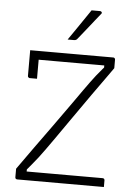

<svg xmlns="http://www.w3.org/2000/svg" viewBox="-62 -989 723 1035"><g transform="rotate(5 300.0 -471.5)"><path d="M540 0H71Q66 0 63 -3Q60 -6 60 -11V-57Q102 -117 145 -176.5Q188 -236 234.5 -300.5Q281 -365 334 -440Q362 -480 381.5 -507.5Q401 -535 416 -555.5Q431 -576 445.5 -594.5Q460 -613 477.5 -633Q495 -653 520 -680L485 -621V-676L508 -653Q428 -653 364 -653Q300 -653 245.5 -653Q191 -653 138 -653H114Q107 -653 101.5 -654.5Q96 -656 92 -660.5Q88 -665 85 -674.5Q82 -684 80 -700H529Q533 -700 535 -698.5Q537 -697 538.5 -695Q540 -693 540 -689V-643Q535 -635 506 -595Q477 -555 430 -488.5Q383 -422 321 -333Q283 -278 256.5 -240.5Q230 -203 211.5 -177Q193 -151 176.5 -129.5Q160 -108 141 -85.5Q122 -63 96 -32L118 -73V-19L100 -47Q181 -47 245 -47Q309 -47 364 -47Q419 -47 472 -47H529Q534 -47 537 -44Q540 -41 540 -36Q540 -27 540 -18Q540 -9 540 0ZM130 -550Q120 -550 110.5 -550Q101 -550 91 -550Q88 -550 85.5 -551.5Q83 -553 81.5 -555.5Q80 -558 80 -561Q80 -578 80 -595.5Q80 -613 80 -630.5Q80 -648 80 -665.5Q80 -683 80 -700Q100 -700 111 -697Q122 -694 126 -687.5Q130 -681 130 -669Q130 -650 130 -630Q130 -610 130 -590Q130 -570 130 -550ZM391 -943Q403 -943 409.5 -943Q416 -943 421.5 -943Q427 -943 437 -943Q443 -943 446 -938Q449 -933 444 -928Q426 -906 413 -889.5Q400 -873 388.5 -858.5Q377 -844 363 -826.5Q349 -809 328 -783Q326 -780 321.5 -777.5Q317 -775 311 -775Q304 -775 298.5 -775Q293 -775 287.5 -775Q282 -775 276 -775Q297 -805 315 -831.5Q333 -858 351.5 -885Q370 -912 391 -943Z"/></g></svg>

Font: Recursive Light
Style: Regular
Weight: 300
Version: Version 1.085